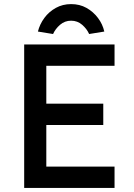

<svg xmlns="http://www.w3.org/2000/svg" viewBox="-20 -917 654 937"><path d="M98 0V-700H539V-596H206V-411H484V-307H206V-104H539V0ZM239 -751 165 -763Q174 -799 196.5 -829.5Q219 -860 252.5 -878.5Q286 -897 327 -897Q369 -897 402 -878.5Q435 -860 458 -829.5Q481 -799 489 -763L415 -751Q404 -776 381 -796Q358 -816 327 -816Q296 -816 273 -796Q250 -776 239 -751Z"/></svg>

Font: Lexend Deca
Style: Regular
Weight: 400
Designer: Bonnie Shaver-Troup, Thomas Jockin
Foundry: Lexend
Version: Version 1.008; ttfautohint (v1.8.4.7-5d5b)